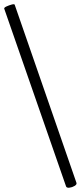

<svg xmlns="http://www.w3.org/2000/svg" viewBox="-70 -743 385 912"><path d="M244 143 -50 -702Q-51 -707 -39 -712.5Q-27 -718 -14 -721.5Q-1 -725 0 -720L293 125Q296 133 284.5 140Q273 147 260 148.5Q247 150 244 143Z"/></svg>

Font: Junicode Two Beta Condensed
Style: Regular
Weight: 400
Width: 3
Designer: Peter S. Baker
Foundry: Briery Creek Software
Version: Version 1.053; ttfautohint (v1.8.4)